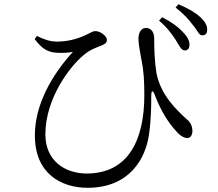

<svg xmlns="http://www.w3.org/2000/svg" viewBox="-20 -843 1040 914"><path d="M815 -655C833 -627 842 -604 858 -603C871 -602 881 -610 882 -627C883 -646 875 -665 852 -689C830 -713 799 -737 752 -761L737 -745C777 -711 797 -682 815 -655ZM898 -724C919 -700 927 -675 941 -675C957 -674 966 -683 966 -699C968 -718 958 -739 933 -762C909 -784 878 -802 829 -823L816 -807C858 -774 878 -751 898 -724ZM145 -657C180 -610 208 -595 248 -592C277 -590 305 -592 327 -596C226 -485 146 -345 146 -198C146 -15 273 51 397 51C598 51 675 -90 690 -208C700 -281 700 -347 700 -385C700 -415 708 -416 718 -388C749 -307 786 -254 820 -217C837 -197 856 -186 872 -186C888 -186 896 -202 896 -220C895 -250 882 -265 866 -278C823 -318 746 -388 725 -494C716 -547 714 -610 714 -661C714 -689 700 -710 675 -710C655 -710 639 -692 639 -658C639 -630 649 -586 653 -560C665 -503 667 -454 667 -389C667 -179 592 -17 393 -17C289 -17 196 -78 196 -203C196 -376 314 -527 375 -578C407 -607 440 -617 465 -627C484 -635 489 -643 489 -654C489 -669 460 -695 434 -695C421 -695 414 -688 383 -674C346 -657 301 -645 251 -645C218 -645 187 -656 156 -672Z"/></svg>

Font: Harano Aji Mincho KR
Style: Regular
Weight: 400
Foundry: Masamichi Hosoda
Version: HaranoAjiMinchoKR-Regular version 20230610;ttx 4.39.4